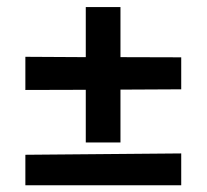

<svg xmlns="http://www.w3.org/2000/svg" viewBox="-20 -535 596 554"><path d="M53.2 -275.4 227.5 -275.9V-124H327.6V-276.4L502.9 -277.3V-369.6L327.6 -370.1V-514.6H227.5V-370.1L53.2 -371.1ZM502.9 -92.3 53.2 -88.4V-0.5H502.9Z"/></svg>

Font: Parastoo
Style: Bold
Weight: 700
Foundry: Saber Rastikerdar (saber.rastikerdar@gmail.com)
Version: Version 2.0.1